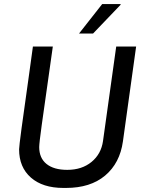

<svg xmlns="http://www.w3.org/2000/svg" viewBox="-20 -915 722 945"><path d="M240 -686 216 -516Q198 -391 185.5 -300.5Q173 -210 173 -191Q173 -137 209 -108Q245 -79 311 -79Q383 -79 430.5 -118Q478 -157 487 -221L552 -686H650L585 -219Q570 -112 497.5 -51Q425 10 305 10H292Q190 10 132 -41Q74 -92 74 -180Q74 -193 86 -283Q98 -373 123 -548L142 -686ZM573 -895 574 -892 438 -750H369L483 -895Z"/></svg>

Font: Chivo
Style: Italic
Weight: 400
Italic angle: -8.05°
Designer: Hector Gatti
Foundry: Omnibus-Type
Version: Version 1.007